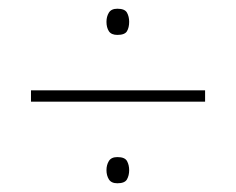

<svg xmlns="http://www.w3.org/2000/svg" viewBox="-20 -542 540 440"><path d="M249 -462Q235 -462 229.5 -470.5Q224 -479 224 -492Q224 -504 229.5 -513Q235 -522 249 -522Q266 -522 271 -513Q276 -504 276 -492Q276 -479 271 -470.5Q266 -462 249 -462ZM51 -335H450V-309H51ZM249 -122Q235 -122 229.5 -131Q224 -140 224 -152Q224 -164 229.5 -173Q235 -182 249 -182Q266 -182 271 -173Q276 -164 276 -152Q276 -140 271 -131Q266 -122 249 -122Z"/></svg>

Font: Noto Sans Devanagari UI SemiCondensed Thin
Style: Regular
Weight: 100
Width: 4
Designer: Jelle Bosma - Monotype Design Team
Foundry: Monotype Imaging Inc.
Version: Version 2.004